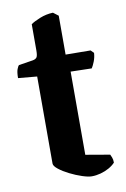

<svg xmlns="http://www.w3.org/2000/svg" viewBox="-79 -725 509 773"><g transform="rotate(-10 175.5 -338.0)"><path d="M233 0Q219 0 194.5 -8Q170 -16 145 -28.5Q120 -41 103 -54.5Q86 -68 86 -78V-434L9 -441Q9 -465 13.5 -477Q18 -489 22 -492L79 -501Q91 -503 96 -509.5Q101 -516 101 -538V-645Q113 -654 139 -664.5Q165 -675 193 -676L214 -660V-501L316 -500L328 -488Q327 -470 320.5 -453.5Q314 -437 308 -428L222 -430V-90L321 -73Q323 -69 326.5 -60.5Q330 -52 330 -39Q320 -28 304 -19Q288 -10 269.5 -5Q251 0 233 0Z"/></g></svg>

Font: Texturina Medium 12pt
Style: Bold
Weight: 700
Version: Version 1.002